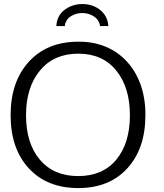

<svg xmlns="http://www.w3.org/2000/svg" viewBox="-20 -932 821 962"><path d="M304.7 -801.3C307.1 -822.3 316.9 -838.4 333.5 -849.6C350.6 -860.8 370.1 -866.7 392.1 -866.7C414.1 -866.7 434.1 -860.8 451.2 -849.1C468.3 -837.9 478.5 -821.8 481.4 -801.3H522.9C519 -873 455.1 -913.1 392.1 -911.6C358.4 -911.6 328.6 -901.9 303.2 -882.3C277.8 -863.3 264.2 -835.9 262.2 -801.3ZM372.1 10.3C475.6 10.3 557.6 -22.5 617.7 -88.4C678.2 -154.3 708.5 -243.2 708.5 -354.5C710.9 -573.2 575.2 -725.6 372.6 -723.1C268.1 -723.1 185.5 -689.5 124.5 -622.6C63.5 -555.7 33.2 -466.3 33.2 -354.5C33.2 -243.2 63.5 -154.3 124.5 -88.4C185.5 -22.5 268.1 10.3 372.1 10.3ZM371.6 -49.8C290 -49.8 226.1 -77.1 179.7 -131.8C133.3 -187 110.4 -261.2 110.4 -354.5C110.4 -447.8 133.8 -522.5 180.2 -578.6C226.6 -634.8 290.5 -663.1 372.1 -663.1C453.1 -663.1 516.6 -635.3 562 -579.1C607.9 -522.9 630.9 -448.2 630.9 -354.5C630.9 -260.7 607.9 -186.5 562.5 -131.8C517.1 -77.1 453.1 -49.8 371.6 -49.8Z"/></svg>

Font: Ride Light
Style: Regular
Weight: 300
Version: Version 3.000